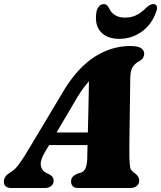

<svg xmlns="http://www.w3.org/2000/svg" viewBox="-46 -946 811 966"><path d="M180.5 -181.5Q155.5 -140 159.5 -113.5Q163.5 -87 188 -75.5L203.5 -68Q215 -61.5 219.5 -53.8Q224 -46 224 -38Q224 -20.5 211.8 -10.2Q199.5 0 179 0H13Q-26.5 0 -26.5 -32Q-26.5 -46 -19 -57.2Q-11.5 -68.5 13 -83Q31.5 -94.5 53.8 -125.8Q76 -157 99 -196.5L281 -500.5Q349.5 -609.5 433 -662Q516.5 -714.5 610 -714.5Q648.5 -714.5 664 -703.5Q679.5 -692.5 679.5 -676Q679.5 -655 659.5 -641Q636.5 -630 623.2 -611.2Q610 -592.5 609.5 -555.5Q609 -531 608.5 -488Q608 -445 607.2 -394Q606.5 -343 605.8 -293.8Q605 -244.5 604.8 -206.5Q604.5 -168.5 605 -153Q606 -119 609.2 -102.8Q612.5 -86.5 637 -70.5Q654.5 -56.5 654.5 -37Q654.5 -21 642.2 -10.5Q630 0 608 0H349Q327.5 0 319.5 -9.8Q311.5 -19.5 311.5 -33Q311.5 -47.5 320.2 -56.8Q329 -66 346.5 -73.5L362 -77.5Q378.5 -84 385.5 -102.5Q392.5 -121 393 -148.5Q393 -161 393.5 -178.2Q394 -195.5 394.5 -216H201ZM346.5 -462.5 238.5 -279.5H396Q397.5 -342.5 399.2 -412.2Q401 -482 401.5 -537.5Q390.5 -525 376.8 -507Q363 -489 346.5 -462.5ZM582.5 -857.5Q614.5 -857.5 639.5 -869.5Q664.5 -881.5 688.5 -906Q709.5 -925.5 724 -925.5Q738.5 -925.5 742.8 -915Q747 -904.5 740 -887.5Q717 -821.5 666.2 -786Q615.5 -750.5 554 -750.5Q492.5 -750.5 460.5 -786Q428.5 -821.5 439.5 -887.5Q443 -904.5 453.2 -915Q463.5 -925.5 477.5 -925.5Q492.5 -925.5 502 -906Q524 -857.5 582.5 -857.5Z"/></svg>

Font: Fraunces 9pt S000 Black
Style: Italic
Weight: 900
Italic angle: -16°
Version: Version 1.000; ttfautohint (v1.8.3)